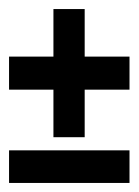

<svg xmlns="http://www.w3.org/2000/svg" viewBox="-20 -562 306 424"><path d="M98 -542V-437H0V-364H98V-259H167V-364H266V-437H167V-542ZM266 -230H0V-158H266Z"/></svg>

Font: Queering
Style: Regular
Weight: 400
Designer: Adam Naccarato
Foundry: adamnac
Version: Version 2.000;hotconv 1.0.109;makeotfexe 2.5.65596